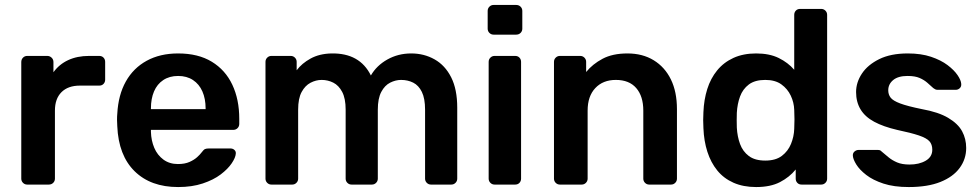

<svg xmlns="http://www.w3.org/2000/svg" viewBox="-20 -746 3962 776"><path d="M90 0Q80 0 73 -7Q66 -14 66 -24V-495Q66 -506 73 -513Q80 -520 90 -520H171Q181 -520 188.5 -513Q196 -506 196 -495V-454Q219 -486 255.5 -503Q292 -520 340 -520H381Q392 -520 398.5 -513Q405 -506 405 -496V-424Q405 -414 398.5 -407Q392 -400 381 -400H303Q255 -400 228.5 -373.5Q202 -347 202 -299V-24Q202 -14 195 -7Q188 0 177 0Z M700 10Q589 10 524 -54Q459 -118 454 -236Q453 -246 453 -261.5Q453 -277 454 -286Q458 -362 488.5 -416.5Q519 -471 573 -500.5Q627 -530 700 -530Q781 -530 836 -496.5Q891 -463 919 -403.5Q947 -344 947 -266V-245Q947 -235 940 -228Q933 -221 922 -221H590Q590 -221 590 -218Q590 -215 590 -213Q591 -178 603.5 -148.5Q616 -119 640.5 -101Q665 -83 699 -83Q727 -83 746 -91.5Q765 -100 777 -111Q789 -122 794 -129Q803 -141 808.5 -143.5Q814 -146 825 -146H911Q921 -146 927.5 -140Q934 -134 933 -125Q932 -109 916.5 -86Q901 -63 872 -41Q843 -19 799.5 -4.5Q756 10 700 10ZM590 -305H811V-308Q811 -347 798 -376.5Q785 -406 760 -422.5Q735 -439 700 -439Q665 -439 640 -422.5Q615 -406 602.5 -376.5Q590 -347 590 -308Z M1077 0Q1067 0 1060 -7Q1053 -14 1053 -24V-496Q1053 -506 1060 -513Q1067 -520 1077 -520H1155Q1165 -520 1172 -513Q1179 -506 1179 -496V-462Q1200 -490 1235.5 -509.5Q1271 -529 1320 -530Q1434 -532 1479 -441Q1502 -481 1545.5 -505.5Q1589 -530 1642 -530Q1694 -530 1736.5 -506Q1779 -482 1803.5 -433.5Q1828 -385 1828 -311V-24Q1828 -14 1821 -7Q1814 0 1804 0H1722Q1712 0 1705 -7Q1698 -14 1698 -24V-303Q1698 -348 1685 -374.5Q1672 -401 1650 -412Q1628 -423 1601 -423Q1579 -423 1557 -412Q1535 -401 1521 -374.5Q1507 -348 1507 -303V-24Q1507 -14 1500 -7Q1493 0 1483 0H1401Q1391 0 1384 -7Q1377 -14 1377 -24V-303Q1377 -348 1363 -374.5Q1349 -401 1327 -412Q1305 -423 1280 -423Q1257 -423 1235 -411.5Q1213 -400 1199 -374Q1185 -348 1185 -303V-24Q1185 -14 1178 -7Q1171 0 1161 0Z M1979 0Q1969 0 1962 -7Q1955 -14 1955 -24V-496Q1955 -506 1962 -513Q1969 -520 1979 -520H2062Q2073 -520 2079.5 -513Q2086 -506 2086 -496V-24Q2086 -14 2079.5 -7Q2073 0 2062 0ZM1975 -606Q1965 -606 1958 -613Q1951 -620 1951 -630V-702Q1951 -712 1958 -719Q1965 -726 1975 -726H2066Q2077 -726 2084 -719Q2091 -712 2091 -702V-630Q2091 -620 2084 -613Q2077 -606 2066 -606Z M2243 0Q2233 0 2226 -7Q2219 -14 2219 -24V-496Q2219 -506 2226 -513Q2233 -520 2243 -520H2325Q2335 -520 2342 -513Q2349 -506 2349 -496V-455Q2375 -487 2415.5 -508.5Q2456 -530 2516 -530Q2577 -530 2622 -502.5Q2667 -475 2691.5 -425Q2716 -375 2716 -305V-24Q2716 -14 2709 -7Q2702 0 2692 0H2604Q2594 0 2587 -7Q2580 -14 2580 -24V-299Q2580 -357 2551.5 -390Q2523 -423 2469 -423Q2417 -423 2386 -390Q2355 -357 2355 -299V-24Q2355 -14 2348 -7Q2341 0 2331 0Z M3036 10Q2984 10 2944.5 -7.5Q2905 -25 2879 -57Q2853 -89 2839 -132.5Q2825 -176 2823 -228Q2822 -246 2822 -260.5Q2822 -275 2823 -293Q2825 -343 2838.5 -386Q2852 -429 2878.5 -461.5Q2905 -494 2944.5 -512Q2984 -530 3036 -530Q3090 -530 3127.5 -511.5Q3165 -493 3190 -464V-686Q3190 -696 3196.5 -703Q3203 -710 3214 -710H3299Q3309 -710 3316 -703Q3323 -696 3323 -686V-24Q3323 -14 3316 -7Q3309 0 3299 0H3220Q3209 0 3202.5 -7Q3196 -14 3196 -24V-61Q3171 -30 3132.5 -10Q3094 10 3036 10ZM3073 -97Q3115 -97 3140 -116Q3165 -135 3177 -164.5Q3189 -194 3190 -225Q3191 -243 3191 -263.5Q3191 -284 3190 -302Q3189 -332 3176 -359.5Q3163 -387 3138 -405Q3113 -423 3073 -423Q3031 -423 3006.5 -404.5Q2982 -386 2971 -356Q2960 -326 2958 -290Q2957 -260 2958 -230Q2960 -194 2971 -164Q2982 -134 3006.5 -115.5Q3031 -97 3073 -97Z M3653 10Q3593 10 3550.5 -4Q3508 -18 3481 -39Q3454 -60 3441 -81Q3428 -102 3427 -116Q3426 -127 3433.5 -133.5Q3441 -140 3450 -140H3529Q3533 -140 3536 -139Q3539 -138 3544 -133Q3557 -122 3571.5 -110Q3586 -98 3606 -89.5Q3626 -81 3656 -81Q3695 -81 3721.5 -96.5Q3748 -112 3748 -141Q3748 -162 3736.5 -175Q3725 -188 3694 -198.5Q3663 -209 3606 -221Q3550 -234 3513 -254Q3476 -274 3458 -304Q3440 -334 3440 -374Q3440 -413 3463.5 -448.5Q3487 -484 3533.5 -507Q3580 -530 3649 -530Q3703 -530 3743 -516.5Q3783 -503 3809.5 -483Q3836 -463 3850 -442.5Q3864 -422 3865 -407Q3866 -396 3859 -389.5Q3852 -383 3843 -383H3769Q3764 -383 3760 -385Q3756 -387 3752 -390Q3741 -400 3728 -411.5Q3715 -423 3696.5 -431Q3678 -439 3648 -439Q3610 -439 3590 -422.5Q3570 -406 3570 -381Q3570 -364 3579.5 -351.5Q3589 -339 3618 -328Q3647 -317 3706 -305Q3773 -293 3812.5 -269.5Q3852 -246 3868.5 -215.5Q3885 -185 3885 -148Q3885 -103 3858.5 -67Q3832 -31 3780.5 -10.5Q3729 10 3653 10Z"/></svg>

Font: Rubik Light Medium
Style: Regular
Weight: 500
Version: Version 2.104